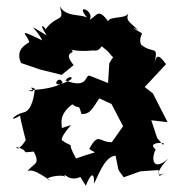

<svg xmlns="http://www.w3.org/2000/svg" viewBox="-20 -569 576 613"><path d="M482 -128 463 -185 515 -179 468 -271 442 -291 510 -364C489 -393 480 -398 473 -366C487 -429 469 -394 430 -427C423 -448 434 -458 433 -463C419 -470 388 -490 421 -473C391 -502 381 -502 390 -528C384 -507 331 -519 325 -501C293 -546 289 -517 266 -506C284 -534 217 -561 258 -513C234 -525 190 -514 171 -549C187 -494 164 -527 124 -474C130 -478 96 -507 129 -456C55 -500 95 -481 115 -440C27 -483 68 -458 73 -435C80 -433 24 -420 47 -368L108 -347L177 -330L215 -361C174 -412 233 -393 203 -414C193 -418 206 -401 280 -408C307 -400 322 -463 293 -429C350 -391 316 -398 365 -372C357 -410 349 -401 329 -367L325 -304L267 -327C250 -333 264 -283 189 -312C201 -330 218 -322 203 -313C129 -273 170 -339 180 -304C150 -288 125 -285 70 -280C108 -269 60 -299 91 -286C90 -269 83 -215 55 -210C24 -203 2 -174 48 -202C36 -218 56 -148 62 -122C67 -128 37 -80 32 -100C84 -84 36 -80 88 -85C110 -41 87 -50 65 -19C80 -43 149 17 143 8C103 -1 184 -15 187 -4C182 -26 199 20 246 -9C218 -30 228 -18 254 24C272 -22 282 -16 280 17C291 1 312 -70 349 -72C362 -12 352 -36 375 -3L428 -22L486 -26L489 -7L505 -17C469 2 491 -37 518 -63C469 -20 461 -60 477 -92C444 -117 519 -116 500 -107ZM174 -159C187 -157 155 -195 211 -236C234 -217 230 -242 240 -205C266 -204 272 -217 297 -255L336 -237L373 -166L337 -115C296 -114 296 -149 265 -94C286 -75 303 -92 223 -63C186 -127 227 -92 183 -117C193 -123 151 -105 207 -170Z"/></svg>

Font: Asimov Aggro
Style: Medium
Weight: 500
Designer: Google
Version: Version 2.000980; 2014